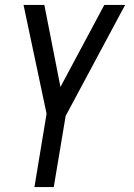

<svg xmlns="http://www.w3.org/2000/svg" viewBox="-20 -540 540 775"><path d="M119 215 168 -81 75 -520H159L224 -189L401 -520H485L245 -72L197 215Z"/></svg>

Font: Iosevka SS18
Style: Italic
Weight: 400
Italic angle: -9°
Monospace: yes
Designer: Belleve Invis
Foundry: Belleve Invis
Version: Version 25.1.1; ttfautohint (v1.8.4)